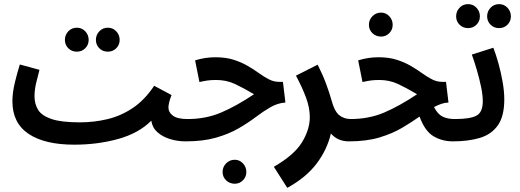

<svg xmlns="http://www.w3.org/2000/svg" viewBox="-20 -679 2514 929"><path d="M502 -429Q477 -429 460.5 -445.5Q444 -462 444 -486Q444 -510 460.5 -527.5Q477 -545 502 -545Q526 -545 542.5 -527.5Q559 -510 559 -486Q559 -462 542.5 -445.5Q526 -429 502 -429ZM352 -429Q327 -429 310.5 -445.5Q294 -462 294 -486Q294 -510 310.5 -527.5Q327 -545 352 -545Q376 -545 392.5 -527.5Q409 -510 409 -486Q409 -462 392.5 -445.5Q376 -429 352 -429Z M339 21Q196 21 118 -31.5Q40 -84 40 -189Q40 -230 52 -280Q64 -330 76 -367L171 -341Q164 -315 155.5 -280Q147 -245 147 -213Q147 -176 164.5 -147.5Q182 -119 229.5 -103Q277 -87 366 -87Q435 -87 500 -102.5Q565 -118 622.5 -156.5Q680 -195 726 -264L810 -219Q795 -181 795 -158Q795 -136 816.5 -119.5Q838 -103 888 -103Q915 -103 928 -88Q941 -73 941 -51Q941 -26 926 -10.5Q911 5 878 5Q839 5 803 -6Q767 -17 742 -39Q717 -61 712 -95Q651 -34 551.5 -6.5Q452 21 340 21H339Z M1116 210Q1091 210 1074 193.5Q1057 177 1057 153Q1057 129 1074 111.5Q1091 94 1116 94Q1139 94 1155.5 111.5Q1172 129 1172 153Q1172 177 1155.5 193.5Q1139 210 1116 210Z M878 5 887 -103Q976 -103 1050 -134.5Q1124 -166 1209 -223Q1157 -254 1116 -273Q1075 -292 1026 -292Q1002 -292 984 -289.5Q966 -287 945 -282L924 -387Q973 -402 1022 -402Q1072 -402 1110 -390Q1148 -378 1178 -360.5Q1208 -343 1233 -325Q1258 -307 1281.5 -295Q1305 -283 1330 -283H1349L1361 -183Q1323 -180 1289 -160.5Q1255 -141 1218 -113Q1181 -85 1134.5 -58Q1088 -31 1025.5 -13Q963 5 878 5Z M1370 230 1305 128Q1404 71 1441.5 9Q1479 -53 1479 -112Q1479 -157 1461 -206Q1443 -255 1412 -313L1517 -366Q1541 -319 1557.5 -274.5Q1574 -230 1584 -194Q1598 -141 1621 -122Q1644 -103 1678 -103Q1704 -103 1717.5 -88Q1731 -73 1731 -51Q1731 -26 1715.5 -10.5Q1700 5 1668 5Q1614 5 1581 -33Q1563 45 1512 112.5Q1461 180 1370 230Z M1824 -502Q1799 -502 1782 -518.5Q1765 -535 1765 -559Q1765 -583 1782 -600.5Q1799 -618 1824 -618Q1847 -618 1863.5 -600.5Q1880 -583 1880 -559Q1880 -535 1863.5 -518.5Q1847 -502 1824 -502Z M1667 5 1676 -103Q1765 -103 1839 -134.5Q1913 -166 1998 -223Q1946 -254 1905 -273Q1864 -292 1815 -292Q1791 -292 1773 -289.5Q1755 -287 1734 -282L1713 -387Q1762 -402 1811 -402Q1861 -402 1899 -390Q1937 -378 1967 -360.5Q1997 -343 2022 -325Q2047 -307 2070.5 -295Q2094 -283 2119 -283H2138L2150 -183Q2131 -182 2114 -176Q2097 -170 2080 -161Q2098 -126 2122 -114.5Q2146 -103 2181 -103Q2208 -103 2221 -88Q2234 -73 2234 -51Q2234 -26 2219 -10.5Q2204 5 2171 5Q2120 5 2078 -19.5Q2036 -44 2010 -115Q1972 -88 1925.5 -60.5Q1879 -33 1816.5 -14Q1754 5 1667 5Z M2395 -543Q2370 -543 2353.5 -559.5Q2337 -576 2337 -600Q2337 -624 2353.5 -641.5Q2370 -659 2395 -659Q2419 -659 2435.5 -641.5Q2452 -624 2452 -600Q2452 -576 2435.5 -559.5Q2419 -543 2395 -543ZM2245 -543Q2220 -543 2203.5 -559.5Q2187 -576 2187 -600Q2187 -624 2203.5 -641.5Q2220 -659 2245 -659Q2269 -659 2285.5 -641.5Q2302 -624 2302 -600Q2302 -576 2285.5 -559.5Q2269 -543 2245 -543Z M2171 5 2181 -103Q2255 -103 2285.5 -119.5Q2316 -136 2316 -189Q2316 -219 2308 -257.5Q2300 -296 2288 -337.5Q2276 -379 2263 -415L2367 -448Q2380 -415 2392 -371.5Q2404 -328 2412 -282.5Q2420 -237 2420 -198Q2420 -116 2388.5 -72Q2357 -28 2301 -11.5Q2245 5 2171 5Z"/></svg>

Font: Noto Sans Arabic ExtCond SemBd
Style: Regular
Weight: 600
Width: 2
Designer: Monotype Design Team, Nadine Chahine, Nizar Qandah and Khaled Hosny
Foundry: Monotype Imaging Inc.
Version: Version 2.012; ttfautohint (v1.8.4.7-5d5b)